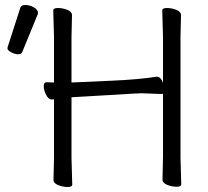

<svg xmlns="http://www.w3.org/2000/svg" viewBox="-20 -737 830 768"><path d="M630 -18 632 -107V-362L625 -361L546 -364L523 -363L504 -362Q486 -361 457 -359Q428 -357 395.5 -355.5Q363 -354 318.5 -351Q274 -348 266 -348V-105L269 1Q269 11 250.5 11Q232 11 213 3.5Q194 -4 194 -17L196 -106V-340Q193 -339 188 -339H187Q174 -339 164.5 -357.5Q155 -376 155 -392Q155 -408 166 -408H167L196 -407V-589L193 -695Q193 -705 212 -705Q231 -705 249.5 -697.5Q268 -690 268 -677L266 -588V-407Q267 -407 288.5 -408Q310 -409 423.5 -414Q537 -419 605 -430H608Q623 -430 632 -406V-589L629 -695Q629 -705 648 -705Q667 -705 685.5 -697.5Q704 -690 704 -677L702 -588V-106L705 0Q705 10 686.5 10Q668 10 649 2.5Q630 -5 630 -18ZM61 -705Q64 -717 81.5 -717Q99 -717 115.5 -707.5Q132 -698 132 -685Q132 -682 131 -680L69 -529Q66 -520 52.5 -520Q39 -520 24.5 -528Q10 -536 10 -542.5Q10 -549 11 -550Z"/></svg>

Font: QiushuiShotai
Style: Regular
Weight: 600
Designer: Fontworks Inc.
Foundry: Fontworks Inc.
Version: Version 1.250